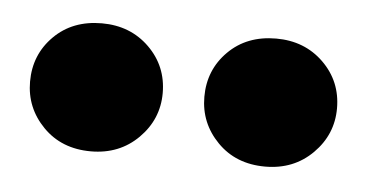

<svg xmlns="http://www.w3.org/2000/svg" viewBox="-28 -798 505 248"><g transform="rotate(5 224.5 -674.0)"><path d="M322 -591Q284 -591 260 -615.5Q236 -640 236 -674Q236 -709 260 -733Q284 -757 322 -757Q359 -757 383.5 -733Q408 -709 408 -674Q408 -640 383.5 -615.5Q359 -591 322 -591ZM96 -591Q58 -591 34 -615.5Q10 -640 10 -674Q10 -709 34 -733Q58 -757 96 -757Q133 -757 157.5 -733Q182 -709 182 -674Q182 -640 157.5 -615.5Q133 -591 96 -591Z"/></g></svg>

Font: Be Vietnam Pro
Style: Bold Italic
Weight: 700
Italic angle: -12°
Designer: Lam Bao, Tony Le, Vietanh Nguyen
Foundry: Yellow Type Foundry
Version: Version 1.002; ttfautohint (v1.8.3)